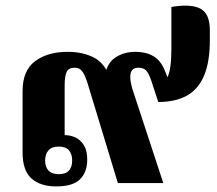

<svg xmlns="http://www.w3.org/2000/svg" viewBox="-20 -657 777 689"><path d="M182 12Q125 12 93 -16.5Q61 -45 61 -110V-330Q61 -404 106 -437.5Q151 -471 223 -471Q276 -471 316 -451Q356 -431 374 -378H355Q362 -429 393 -450Q424 -471 466 -471Q503 -471 529.5 -456Q556 -441 571 -405L581 -380Q588 -393 591.5 -419Q595 -445 595 -483V-632Q665 -644 699 -626Q733 -608 733 -549V-513Q733 -435 712.5 -386Q692 -337 651 -314Q610 -291 548 -291L523 -367Q514 -394 504.5 -404Q495 -414 476 -414Q461 -414 454 -405Q447 -396 447.5 -379.5Q448 -363 454 -341L566 0H403L294 -359Q287 -381 280.5 -392.5Q274 -404 266.5 -409Q259 -414 248 -414Q227 -414 219.5 -399.5Q212 -385 212 -349V-144L168 -161Q175 -166 187.5 -169Q200 -172 213 -172Q233 -172 251 -163.5Q269 -155 281 -136Q293 -117 293 -84Q293 -39 267 -13.5Q241 12 182 12ZM191 -32Q216 -32 227.5 -45Q239 -58 239 -81Q239 -104 227.5 -117.5Q216 -131 191 -131Q166 -131 154 -117.5Q142 -104 142 -81Q142 -58 154 -45Q166 -32 191 -32Z"/></svg>

Font: Noto Serif Thai ExtraBold
Style: Regular
Weight: 800
Version: Version 2.001